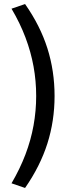

<svg xmlns="http://www.w3.org/2000/svg" viewBox="-20 -738 386 950"><path d="M104 192 37 169Q79 97 106 26Q133 -45 146 -117.5Q159 -190 159 -263Q159 -337 146 -409Q133 -481 106 -552.5Q79 -624 37 -695L104 -718Q179 -611 214.5 -499Q250 -387 250 -263Q250 -140 214.5 -28Q179 84 104 192Z"/></svg>

Font: Nunito Sans 6pt
Style: Regular
Weight: 400
Version: Version 3.101;gftools[0.9.27]